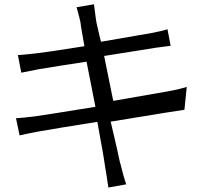

<svg xmlns="http://www.w3.org/2000/svg" viewBox="-20 -797 966 885"><path d="M840.8 -396.5C816.4 -388.7 787.1 -381.8 753.9 -376C614.3 -351.6 530.3 -336.9 502 -332L460 -539.1L699.2 -577.1C742.2 -583 764.6 -585.9 766.6 -585.9L752 -662.1C732.4 -656.2 709 -650.4 682.6 -645.5C592.8 -629.9 513.7 -616.2 445.3 -604.5C441.4 -620.1 437.5 -636.7 433.6 -653.3C429.7 -669.9 426.8 -682.6 424.8 -692.4C422.9 -702.1 421.9 -708 421.9 -710C416 -753.9 413.1 -776.4 413.1 -777.3L333 -763.7C342.8 -728.5 348.6 -706.1 350.6 -695.3C350.6 -692.4 351.6 -685.5 353.5 -674.8C355.5 -664.1 357.4 -650.4 360.4 -633.8C363.3 -617.2 366.2 -600.6 369.1 -584C247.1 -564.5 171.9 -553.7 144.5 -550.8C97.7 -545.9 70.3 -543 62.5 -543L78.1 -461.9C110.4 -468.8 136.7 -473.6 156.2 -477.5C213.9 -487.3 288.1 -499 378.9 -512.7L419.9 -304.7C269.5 -280.3 176.8 -265.6 141.6 -260.7C100.6 -255.9 71.3 -252.9 53.7 -252L70.3 -172.9C85.9 -176.8 114.3 -182.6 155.3 -190.4C214.8 -201.2 305.7 -215.8 428.7 -235.4C433.6 -206.1 439.5 -174.8 445.3 -142.6C451.2 -110.4 456.1 -84 459 -64.5C461.9 -44.9 463.9 -32.2 464.8 -26.4C466.8 -16.6 471.7 14.6 479.5 67.4L561.5 52.7C554.7 33.2 545.9 2.9 536.1 -38.1C534.2 -43 531.2 -54.7 527.3 -74.2C523.4 -93.8 517.6 -118.2 510.7 -148.4C503.9 -178.7 497.1 -208 490.2 -236.3L741.2 -277.3L830.1 -291Z"/></svg>

Font: Gen Shin Gothic P Normal
Style: Regular
Weight: 300
Designer: [Source Han Sans]
Ryoko NISHIZUKA  (kana & ideographs); Paul D. Hunt (Latin, Greek & Cyrillic); Wenlong ZHANG  (bopomofo
Version: Version 1.002.20150607